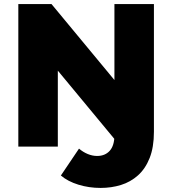

<svg xmlns="http://www.w3.org/2000/svg" viewBox="-20 -720 846 943"><path d="M70 0V-700H233L619 -234L573 0L187 -466H264V0ZM474 203Q417 203 365 187Q313 171 279 142L368 10Q388 27 411 36.5Q434 46 457 46Q496 46 519 20.5Q542 -5 542 -57V-700H736V-73Q736 3 715 56Q694 109 657.5 141.5Q621 174 574 188.5Q527 203 474 203Z"/></svg>

Font: Montserrat Thin ExtraBold
Style: Regular
Weight: 800
Version: Version 9.000